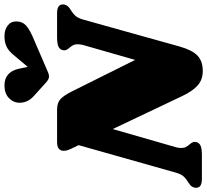

<svg xmlns="http://www.w3.org/2000/svg" viewBox="-78 -894 952 883"><g transform="rotate(-90 398.5 -452.0)"><path d="M820 -640Q820 -633 819 -630Q816 -620 810 -614.5Q804 -609 793 -602Q778 -593 768 -582Q758 -571 751 -548L627 -104Q610 -44 584.5 -20Q559 4 514 4Q474 4 447.5 -19.5Q421 -43 398 -92L247 -410L163 -118Q160 -105 160 -95Q160 -82 164.5 -73.5Q169 -65 177 -56Q188 -43 188 -34Q188 -28 187 -25Q183 -11 169 -5.5Q155 0 127 0H18Q-23 0 -23 -26Q-23 -33 -22 -36Q-19 -46 -13 -51.5Q-7 -57 4 -64Q19 -73 29 -84Q39 -95 46 -118L173 -567L157 -600Q147 -620 147 -635Q147 -666 187 -666H335Q367 -666 383.5 -651.5Q400 -637 419 -600L565 -307L634 -548Q637 -562 637 -571Q637 -584 632.5 -592.5Q628 -601 620 -610Q609 -623 609 -632Q609 -638 610 -641Q614 -655 628 -660.5Q642 -666 670 -666H779Q820 -666 820 -640ZM742 -853Q742 -826 723 -808.5Q704 -791 655 -771L509 -708Q497 -703 489 -703Q477 -703 463 -715L400 -772Q368 -800 368 -838Q368 -867 389.5 -887.5Q411 -908 448 -908Q478 -908 497.5 -891.5Q517 -875 524 -843L533 -801L586 -864Q606 -889 626.5 -898.5Q647 -908 674 -908Q703 -908 722.5 -893.5Q742 -879 742 -853Z"/></g></svg>

Font: Shrikhand
Style: Regular
Weight: 400
Italic angle: -14°
Designer: Jonny Pinhorn
Foundry: Jonny Pinhorn
Version: Version 1.001;PS 1.001;hotconv 1.0.88;makeotf.lib2.5.647800